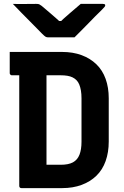

<svg xmlns="http://www.w3.org/2000/svg" viewBox="-20 -967 640 987"><path d="M363 -775Q350 -775 322.5 -775Q295 -775 268 -775Q241 -775 227 -775Q220 -775 214.5 -778Q209 -781 196 -794Q188 -802 171.5 -819Q155 -836 133.5 -857.5Q112 -879 89.5 -902Q67 -925 46 -947Q71 -946 105.5 -946.5Q140 -947 166 -947Q177 -947 181.5 -945Q186 -943 194 -937Q209 -924 237 -900.5Q265 -877 307 -838L254 -859Q271 -859 287.5 -859Q304 -859 320 -859L270 -836Q308 -873 339.5 -899.5Q371 -926 395 -947H509Q514 -947 516.5 -946Q519 -945 520 -943.5Q521 -942 521 -940Q521 -936 517.5 -931.5Q514 -927 500 -913Q487 -901 469.5 -883Q452 -865 432.5 -845Q413 -825 395 -807Q377 -789 363 -775ZM539 -239Q539 -184 523 -139Q507 -94 475.5 -63.5Q444 -33 399.5 -16.5Q355 0 300 0Q278 0 253 0Q228 0 202.5 0Q177 0 153.5 0Q130 0 113 0Q96 0 90 0Q85 0 82 -3Q79 -6 79 -11Q79 -88 79 -165.5Q79 -243 79 -320.5Q79 -398 79 -475.5Q79 -553 79 -630H228L219 -608Q219 -581 219 -554Q219 -527 219 -501Q219 -453 219 -405Q219 -357 219 -310Q219 -263 219 -215Q219 -167 219 -120Q231 -120 243.5 -120Q256 -120 268 -120Q280 -120 292 -120Q332 -120 355 -132.5Q378 -145 388.5 -171.5Q399 -198 399 -239V-461Q399 -484 396 -501.5Q393 -519 387.5 -532.5Q382 -546 373 -555Q364 -564 352.5 -569.5Q341 -575 326 -577.5Q311 -580 292 -580Q261 -580 229.5 -580Q198 -580 166.5 -580Q135 -580 103.5 -580Q72 -580 41 -580Q38 -580 35.5 -581.5Q33 -583 31.5 -585.5Q30 -588 30 -591Q30 -618 30 -645.5Q30 -673 30 -700Q61 -700 93.5 -700Q126 -700 160 -700Q194 -700 229 -700Q264 -700 299 -700Q355 -700 399.5 -683.5Q444 -667 475.5 -636.5Q507 -606 523 -561.5Q539 -517 539 -462Z"/></svg>

Font: RecMonoLinear Nerd Font Mono
Style: Bold
Weight: 700
Monospace: yes
Version: Version 1.085; ttfautohint (v1.8.4.7-5d5b);Nerd Fonts 3.2.1